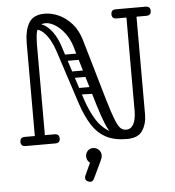

<svg xmlns="http://www.w3.org/2000/svg" viewBox="-61 -766 952 1047"><g transform="rotate(-5 415.0 -242.5)"><path d="M610 10Q585 10 566 2.5Q547 -5 530 -25.5Q513 -46 496.5 -86Q480 -126 460 -192L364 -516Q351 -560 326.5 -592Q302 -624 274 -641Q246 -658 222 -658Q196 -658 184 -641Q172 -624 169 -598Q166 -572 166 -545V-28Q166 -16 159 -8Q152 0 138 0Q111 0 111 -26V-557Q111 -626 135 -668Q159 -710 223 -710Q260 -710 299 -692.5Q338 -675 370.5 -638.5Q403 -602 419 -545L515 -215Q538 -137 553 -100Q568 -63 581 -52Q594 -41 610 -41Q631 -41 643 -55.5Q655 -70 660 -92Q665 -114 665 -135V-669Q665 -695 692 -695Q720 -695 720 -671V-114Q720 -64 696 -27Q672 10 610 10ZM56 0Q30 0 30 -25Q30 -50 56 -50H219Q245 -50 245 -25Q245 0 219 0ZM611 -650Q585 -650 585 -675Q585 -700 611 -700H774Q800 -700 800 -675Q800 -650 774 -650ZM356 -272Q356 -290 374 -290H468Q484 -290 484 -270Q484 -251 469 -251L374 -254Q356 -254 356 -272ZM295 -461Q295 -478 312 -478H406Q424 -478 424 -462Q424 -443 407 -443H313Q295 -443 295 -461ZM327 -366Q327 -383 344 -383H438Q455 -383 455 -364Q455 -347 438 -347H344Q327 -347 327 -366ZM162 -660Q200 -660 226.5 -639Q253 -618 270.5 -588Q288 -558 297 -530L396 -224Q416 -165 443 -119Q470 -73 510 -47Q550 -21 606 -21L610 10Q542 10 496.5 -14Q451 -38 420.5 -85.5Q390 -133 367 -201L269 -501Q260 -530 244 -559.5Q228 -589 207 -608.5Q186 -628 162 -628ZM379 222Q364 216 364 201Q364 195 367 189L398 121Q380 108 380 85Q380 68 391.5 55.5Q403 43 421 43Q439 43 452 55.5Q465 68 465 85Q465 94 463 100Q461 106 459 111L412 210Q405 225 391 225Q385 225 379 222Z"/></g></svg>

Font: Nsibidi Libre Uzo
Style: Regular
Weight: 400
Designer: Oluwaseun Badejo
Version: Version 1.021